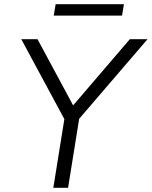

<svg xmlns="http://www.w3.org/2000/svg" viewBox="-20 -891 720 911"><path d="M233 0 292 -367 295 -308 81 -705H158L327 -391L596 -705H680L339 -308L362 -367L303 0ZM235 -817 244 -871H568L559 -817Z"/></svg>

Font: Nunito Sans 7pt Light
Style: Italic
Weight: 300
Italic angle: -9°
Designer: Vernon Adams
Foundry: Vernon Adams
Version: Version 3.101;gftools[0.9.27]